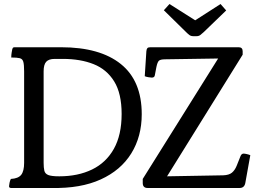

<svg xmlns="http://www.w3.org/2000/svg" viewBox="-20 -1015 1320 955"><path d="M25 -89Q25 -94 27.5 -106Q30 -118 34 -125Q71 -127 85.5 -145.5Q100 -164 100 -205V-660Q100 -693 96 -707.5Q92 -722 78.5 -725.5Q65 -729 36 -729Q36 -742 38 -753.5Q40 -765 41 -770Q43 -778 47 -779Q51 -780 52 -780H284Q477 -780 581 -696.5Q685 -613 685 -447Q685 -336 633 -252Q581 -168 481 -122.5Q381 -77 237 -80H35Q25 -80 25 -89ZM197 -205Q197 -181 200.5 -166Q204 -151 220 -144.5Q236 -138 275 -138Q368 -138 438 -172Q508 -206 546.5 -275Q585 -344 585 -448Q585 -550 548 -610Q511 -670 445.5 -696Q380 -722 293 -722H252Q223 -722 210 -708Q197 -694 197 -660ZM714 -80Q690 -80 690 -105V-125L1065 -724L802 -720Q778 -720 770.5 -713Q763 -706 758 -682L750 -640Q748 -629 735 -629Q730 -629 718 -631Q706 -633 700 -636L708 -760Q709 -771 713 -775.5Q717 -780 728 -780H1167Q1187 -780 1187 -760V-743L811 -138L1090 -143Q1119 -144 1133.5 -156Q1148 -168 1157 -190L1177 -240Q1182 -251 1192 -251Q1197 -251 1208 -248.5Q1219 -246 1225 -243L1200 -104Q1195 -80 1172 -80ZM795 -964 823 -995 951 -914 1077 -995 1105 -963 993 -855Q984 -847 976.5 -841Q969 -835 957 -835H942Q930 -835 922.5 -840.5Q915 -846 906 -855Z"/></svg>

Font: Gowun Batang
Style: Bold
Weight: 700
Designer: Yanghee Ryu
Foundry: Yanghee Ryu
Version: Version 2.000